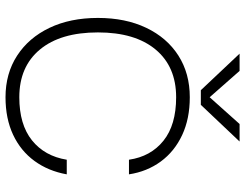

<svg xmlns="http://www.w3.org/2000/svg" viewBox="-116 -764 888 696"><g transform="rotate(90 328.0 -416.0)"><path d="M360 -700 493 -840.5H429.5L332.5 -732L237 -840.5H174.5L307 -700ZM45 -327Q45 -226.5 81 -151.2Q117 -76 181.8 -34Q246.5 8 332.5 8Q410 8 468.5 -19.5Q527 -47 563.5 -97Q600 -147 612 -214H559Q546 -134 488.8 -88Q431.5 -42 332.5 -42Q221.5 -42 159.5 -116.8Q97.5 -191.5 97.5 -327Q97.5 -461.5 159.5 -536Q221.5 -610.5 332.5 -610.5Q433 -610.5 490.2 -564.5Q547.5 -518.5 559 -439.5H612Q602 -505 565.5 -554.8Q529 -604.5 469.8 -632.2Q410.5 -660 332.5 -660Q246 -660 181.2 -618.5Q116.5 -577 80.8 -502Q45 -427 45 -327Z"/></g></svg>

Font: Overused Grotesk Light
Style: Regular
Weight: 300
Designer: RandomMaerks
Version: Version 0.005